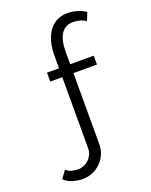

<svg xmlns="http://www.w3.org/2000/svg" viewBox="-167 -828 861 1097"><g transform="rotate(-20 263.0 -279.5)"><path d="M144 181Q112 181 82.5 172Q53 163 30 142L64 96Q79 110 98.5 115Q118 120 137 120Q154 120 171 113Q188 106 201 93.5Q214 81 222 64Q230 47 230 27V-406H157V-460H230V-535Q230 -631 270.5 -685.5Q311 -740 383 -740Q412 -740 441.5 -731Q471 -722 492 -707L472 -658Q458 -669 437 -675Q416 -681 395 -681Q347 -681 322.5 -644Q298 -607 298 -537V-460H441V-406H298V25Q298 60 285 88.5Q272 117 250.5 137.5Q229 158 201 169.5Q173 181 144 181Z"/></g></svg>

Font: PTCRaleway
Style: Regular
Weight: 400
Designer: Matt McInerney, Pablo Impallari, Rodrigo Fuenzalida
Foundry: Matt McInerney, Pablo Impallari, Rodrigo Fuenzalida
Version: Version 3.000g; ttfautohint (v1.5) -l 8 -r 28 -G 28 -x 14 -D